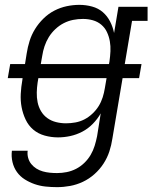

<svg xmlns="http://www.w3.org/2000/svg" viewBox="-20 -558 640 791"><path d="M215 213Q191 213 167.5 210.5Q144 208 122.5 200.5Q101 193 82 181Q63 169 50 151Q37 133 31.5 110Q26 87 29 63H94Q92 78 96 92.5Q100 107 109 118Q118 129 130 136.5Q142 144 156 148Q170 152 185 153.5Q200 155 215 155Q235 155 255 151Q275 147 293.5 137.5Q312 128 327.5 113Q343 98 353.5 80Q364 62 370 42.5Q376 23 380 3L395 -91Q382 -68 362.5 -48Q343 -28 319 -15.5Q295 -3 269.5 2.5Q244 8 219 8Q191 8 164 0.5Q137 -7 117 -24Q97 -41 85.5 -65.5Q74 -90 69 -116.5Q64 -143 65.5 -171.5Q67 -200 72 -228L73 -236H12L22 -294H83L90 -338Q94 -364 102 -389.5Q110 -415 124.5 -438.5Q139 -462 159.5 -482Q180 -502 204.5 -514.5Q229 -527 255 -532.5Q281 -538 307 -538Q334 -538 359.5 -531Q385 -524 403.5 -508Q422 -492 433.5 -469.5Q445 -447 450 -422L468 -530H588V-472H524L494 -294H563L553 -236H485L443 13Q439 40 430.5 66Q422 92 406.5 116Q391 140 369 159.5Q347 179 321.5 191Q296 203 269 208Q242 213 215 213ZM148 -294H429L431 -305Q434 -326 435 -347Q436 -368 432.5 -388Q429 -408 420.5 -426Q412 -444 397 -456.5Q382 -469 362.5 -474.5Q343 -480 322 -480Q301 -480 281 -476Q261 -472 242.5 -462.5Q224 -453 208 -438Q192 -423 181 -405Q170 -387 163.5 -367.5Q157 -348 154 -328ZM252 -50Q271 -50 290.5 -53.5Q310 -57 327.5 -66Q345 -75 360.5 -89.5Q376 -104 386.5 -121Q397 -138 403 -157Q409 -176 412 -195L419 -236H138L135 -218Q132 -198 131.5 -177Q131 -156 135 -136.5Q139 -117 149 -100Q159 -83 175 -71.5Q191 -60 211 -55Q231 -50 252 -50Z"/></svg>

Font: Iosevka Slab Light Extended
Style: Italic
Weight: 300
Width: 7
Italic angle: -9°
Monospace: yes
Designer: Belleve Invis
Foundry: Belleve Invis
Version: Version 11.1.0; ttfautohint (v1.8.3)